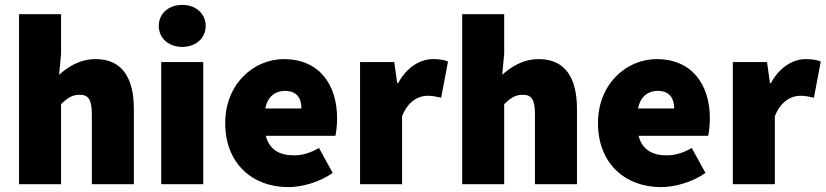

<svg xmlns="http://www.w3.org/2000/svg" viewBox="-20 -754 3380 786"><path d="M58 0H230V-328C256 -352 274 -366 306 -366C340 -366 356 -350 356 -286V0H528V-308C528 -432 482 -512 372 -512C304 -512 256 -478 222 -448L230 -534V-696H58Z M640 0H812V-500H640ZM726 -562C782 -562 822 -598 822 -648C822 -698 782 -734 726 -734C670 -734 630 -698 630 -648C630 -598 670 -562 726 -562Z M1160 12C1216 12 1288 -8 1342 -46L1286 -148C1250 -128 1218 -118 1184 -118C1128 -118 1084 -138 1068 -198H1353C1356 -210 1360 -240 1360 -270C1360 -404 1290 -512 1142 -512C1020 -512 902 -412 902 -250C902 -84 1014 12 1160 12ZM1066 -310C1076 -360 1108 -382 1146 -382C1198 -382 1214 -348 1214 -310Z M1454 0H1626V-278C1650 -340 1694 -362 1730 -362C1752 -362 1768 -358 1786 -354L1814 -502C1800 -508 1783 -512 1752 -512C1703 -512 1647 -482 1610 -414H1606L1594 -500H1454Z M1872 0H2044V-328C2070 -352 2088 -366 2120 -366C2154 -366 2170 -350 2170 -286V0H2342V-308C2342 -432 2296 -512 2186 -512C2118 -512 2070 -478 2036 -448L2044 -534V-696H1872Z M2686 12C2742 12 2814 -8 2868 -46L2812 -148C2776 -128 2744 -118 2710 -118C2654 -118 2610 -138 2594 -198H2879C2882 -210 2886 -240 2886 -270C2886 -404 2816 -512 2668 -512C2546 -512 2428 -412 2428 -250C2428 -84 2540 12 2686 12ZM2592 -310C2602 -360 2634 -382 2672 -382C2724 -382 2740 -348 2740 -310Z M2980 0H3152V-278C3176 -340 3220 -362 3256 -362C3278 -362 3294 -358 3312 -354L3340 -502C3326 -508 3309 -512 3278 -512C3229 -512 3173 -482 3136 -414H3132L3120 -500H2980Z"/></svg>

Font: Giro Sans Black
Style: Regular
Weight: 900
Designer: Paul D. Hunt
Foundry: Adobe Systems Incorporated
Version: Version 1.000;PS 1.0;hotconv 1.0.88;makeotf.lib2.5.647800